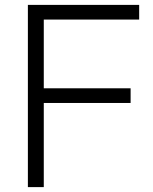

<svg xmlns="http://www.w3.org/2000/svg" viewBox="-20 -765 627 785"><path d="M94 -745H549V-685H159V-404H514V-344H159V0H94Z"/></svg>

Font: Eudoxus Sans Light
Style: Regular
Weight: 300
Designer: Stijn de Vries
Foundry: tokotype
Version: Version 2.005